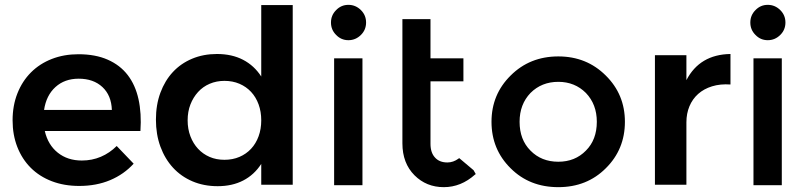

<svg xmlns="http://www.w3.org/2000/svg" viewBox="-20 -763 3338 793"><path d="M304 -539Q374 -539 425 -516.5Q476 -494 507.5 -453Q539 -412 552 -353.5Q565 -295 560 -222H165Q178 -165 218.5 -132.5Q259 -100 318 -100Q360 -100 396.5 -115.5Q433 -131 462 -160L532 -87Q492 -43 435 -19Q378 5 307 5Q245 5 194 -14.5Q143 -34 107 -70Q71 -106 51.5 -156Q32 -206 32 -266Q32 -327 52 -377.5Q72 -428 108 -464Q144 -500 194 -519.5Q244 -539 304 -539ZM442 -309Q440 -369 403 -403.5Q366 -438 305 -438Q247 -438 209 -403.5Q171 -369 162 -309Z M1189 -742V0H1059V-86Q1030 -41 984.5 -17.5Q939 6 879 6Q822 6 775 -14Q728 -34 694.5 -70.5Q661 -107 642.5 -157.5Q624 -208 624 -269Q624 -330 642.5 -380Q661 -430 694 -465.5Q727 -501 773.5 -520.5Q820 -540 876 -540Q938 -540 984 -516Q1030 -492 1059 -447V-742ZM907 -103Q941 -103 969 -115Q997 -127 1017 -148.5Q1037 -170 1048 -200Q1059 -230 1059 -266Q1059 -302 1048 -332Q1037 -362 1017 -383.5Q997 -405 969 -417Q941 -429 907 -429Q874 -429 846 -417Q818 -405 798 -383Q778 -361 766.5 -331.5Q755 -302 755 -266Q755 -230 766.5 -200Q778 -170 798 -148.5Q818 -127 845.5 -115Q873 -103 907 -103Z M1419 -743Q1449 -743 1471 -721Q1492 -700 1492 -670Q1492 -640 1471 -619Q1449 -597 1419 -597Q1389 -597 1368 -619Q1347 -640 1347 -670Q1347 -700 1368 -721Q1389 -743 1419 -743ZM1360 -522H1477V2H1360Z M1936 -60 1945 -44 1942 -42Q1884 10 1813 10Q1741 10 1692 -39Q1642 -89 1642 -171V-684H1758V-522H1894V-427H1758V-169Q1758 -132 1777 -112Q1795 -92 1828 -92Q1852 -92 1874 -108L1876 -110L1879 -108Z M2286 -530Q2403 -530 2482 -451Q2561 -373 2561 -260Q2561 -146 2482 -68Q2404 10 2286 10Q2167 10 2089 -68Q2010 -146 2010 -260Q2010 -373 2089 -451Q2168 -530 2286 -530ZM2400 -141Q2445 -186 2445 -260Q2445 -332 2400 -379Q2354 -425 2286 -425Q2217 -425 2171 -379Q2126 -332 2126 -260Q2126 -186 2171 -141Q2216 -95 2286 -95Q2355 -95 2400 -141Z M2815 -432Q2870 -538 2997 -540V-414Q2955 -417 2921 -406.5Q2887 -396 2863.5 -375Q2840 -354 2827.5 -324Q2815 -294 2815 -258V0H2685V-535H2815V-432Z M3151 -743Q3181 -743 3203 -721Q3224 -700 3224 -670Q3224 -640 3203 -619Q3181 -597 3151 -597Q3121 -597 3100 -619Q3079 -640 3079 -670Q3079 -700 3100 -721Q3121 -743 3151 -743ZM3092 -522H3209V2H3092Z"/></svg>

Font: QuotatisMedium
Style: Regular
Weight: 500
Designer: Julieta Ulanovsky
Foundry: Quotatis-Medium
Version: Version 4.000;PS 004.000;hotconv 1.0.88;makeotf.lib2.5.64775